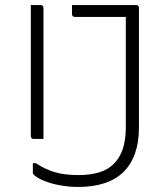

<svg xmlns="http://www.w3.org/2000/svg" viewBox="-20 -720 640 760"><path d="M102 -700Q112 -700 121.5 -700Q131 -700 141 -700Q146 -700 149 -697Q152 -694 152 -689Q152 -624 152 -559Q152 -494 152 -429.5Q152 -365 152 -300Q152 -235 152 -170Q142 -170 132.5 -170Q123 -170 113 -170Q108 -170 105 -173Q102 -176 102 -181Q102 -251 102 -321Q102 -391 102 -461Q102 -531 102 -601Q102 -626 102 -650.5Q102 -675 102 -700ZM290 -27Q336 -27 371.5 -37.5Q407 -48 430 -71Q447 -88 457.5 -109.5Q468 -131 473 -158.5Q478 -186 478 -218Q478 -277 478 -335Q478 -393 478 -450.5Q478 -508 478 -566Q478 -624 478 -683L488 -648L469 -664L508 -653Q476 -653 447.5 -653Q419 -653 392 -653Q365 -653 336.5 -653Q308 -653 276 -653Q271 -653 268 -656Q265 -659 265 -664Q265 -673 265 -682Q265 -691 265 -700Q311 -700 351.5 -700Q392 -700 432.5 -700Q473 -700 519 -700Q523 -700 525 -698.5Q527 -697 528.5 -695Q530 -693 530 -689Q530 -629 530 -570Q530 -511 530 -452Q530 -393 530 -334Q530 -275 530 -215Q530 -157 514.5 -113Q499 -69 469 -39.5Q439 -10 394 5Q349 20 290 20Q253 20 217.5 13.5Q182 7 155 -4Q128 -15 114 -28Q112 -30 111 -32Q110 -34 110 -38Q110 -47 110 -56Q110 -65 110 -74H122Q160 -49 198.5 -38Q237 -27 290 -27Z"/></svg>

Font: Recursive Monospace Light
Style: Regular
Weight: 300
Version: Version 1.047